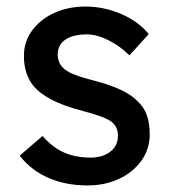

<svg xmlns="http://www.w3.org/2000/svg" viewBox="-20 -556 519 586"><path d="M247 10Q181 10 128 -13Q75 -36 40 -81L110 -141Q140 -106 175.5 -90.5Q211 -75 256 -75Q293 -75 316.5 -93Q340 -111 340 -142Q340 -168 321 -184Q302 -199 234 -217Q176 -232 139 -251Q102 -270 82 -294Q53 -330 53 -385Q53 -429 78 -463Q103 -497 145.5 -516.5Q188 -536 241 -536Q297 -536 349.5 -513.5Q402 -491 434 -452L375 -387Q346 -416 310.5 -433.5Q275 -451 246 -451Q203 -451 179.5 -435Q156 -419 156 -388Q157 -361 178 -344Q199 -327 267 -310Q317 -297 349.5 -281.5Q382 -266 401 -246Q421 -227 429 -202Q437 -177 437 -146Q437 -101 411.5 -65.5Q386 -30 343 -10Q300 10 247 10Z"/></svg>

Font: Lexend
Style: Regular
Weight: 400
Designer: Bonnie Shaver-Troup, Thomas Jockin
Foundry: Lexend
Version: Version 1.007; ttfautohint (v1.8.3)